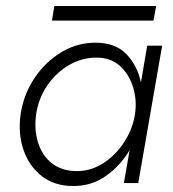

<svg xmlns="http://www.w3.org/2000/svg" viewBox="-20 -613 581 643"><path d="M49 -230Q40 -166 58.5 -111.5Q77 -57 119.5 -23.5Q162 10 226 10Q287 10 335 -24Q383 -58 414 -110L395 0H443L523 -460H473L452 -337Q440 -393 404 -431Q368 -469 304 -470Q240 -471 186 -438.5Q132 -406 95.5 -351.5Q59 -297 49 -230ZM101 -230Q109 -284 138.5 -327Q168 -370 212 -395.5Q256 -421 307 -420Q353 -419 383 -391Q413 -363 426 -320Q439 -277 432 -230Q424 -180 395.5 -136.5Q367 -93 326 -66.5Q285 -40 238 -40Q187 -40 154 -66Q121 -92 107.5 -135.5Q94 -179 101 -230ZM154 -544H494L503 -593H162Z"/></svg>

Font: Jost* 300 Light Italic
Style: Italic
Weight: 300
Italic angle: -10°
Version: Version 3.200; ttfautohint (v0.97) -l 8 -r 50 -G 200 -x 14 -